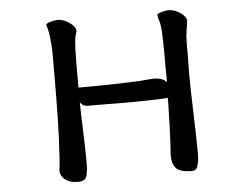

<svg xmlns="http://www.w3.org/2000/svg" viewBox="-51 -735 1103 853"><g transform="rotate(-5 500.0 -308.5)"><path d="M183.6 -654.3Q185.5 -660.2 201.2 -665Q216.8 -669.9 233.4 -670.9Q251 -670.9 265.6 -664.6Q280.3 -658.2 291.5 -649.9Q302.7 -641.6 308.6 -633.3Q314.5 -625 314.5 -620.1Q315.4 -612.3 311 -599.1Q306.6 -585.9 305.7 -576.2Q303.7 -553.7 302.7 -531.7Q301.8 -509.8 301.8 -484.9Q301.8 -460 301.8 -430.2Q301.8 -400.4 301.8 -363.3Q368.2 -363.3 427.7 -364.3Q487.3 -365.2 556.6 -368.2Q564.5 -368.2 576.2 -369.1Q587.9 -370.1 600.1 -371.1Q612.3 -372.1 623 -373Q633.8 -374 639.6 -374Q649.4 -374 667 -370.1Q684.6 -366.2 695.3 -352.5Q695.3 -429.7 694.8 -488.3Q694.3 -546.9 692.4 -585Q690.4 -611.3 685.1 -627.4Q679.7 -643.6 678.7 -654.3Q679.7 -660.2 695.8 -665Q711.9 -669.9 727.5 -670.9Q746.1 -670.9 761.2 -664.6Q776.4 -658.2 787.1 -649.9Q797.9 -641.6 803.2 -632.8Q808.6 -624 808.6 -619.1Q806.6 -599.6 802.2 -574.2Q797.9 -548.8 797.9 -515.6Q797.9 -486.3 797.9 -464.8Q797.9 -443.4 797.4 -426.8Q796.9 -410.2 796.9 -397.5Q796.9 -384.8 796.9 -373Q796.9 -346.7 797.9 -304.2Q798.8 -261.7 800.3 -213.9Q801.8 -166 803.2 -117.7Q804.7 -69.3 804.7 -30.3Q804.7 -4.9 802.2 10.7Q799.8 26.4 795.4 35.2Q791 43.9 785.2 46.9Q779.3 49.8 771.5 49.8Q720.7 49.8 702.1 30.8Q683.6 11.7 683.6 -28.3Q685.5 -50.8 687 -82Q688.5 -113.3 689.9 -147.9Q691.4 -182.6 691.9 -217.8Q692.4 -252.9 693.4 -283.2Q681.6 -282.2 660.6 -281.2Q639.6 -280.3 614.7 -279.8Q589.8 -279.3 563.5 -278.8Q537.1 -278.3 513.7 -278.3Q505.9 -278.3 484.9 -278.3Q463.9 -278.3 437.5 -278.8Q411.1 -279.3 382.8 -279.3Q354.5 -279.3 333 -279.3Q314.5 -279.3 301.8 -297.9Q301.8 -281.2 302.7 -248.5Q303.7 -215.8 305.2 -177.2Q306.6 -138.7 307.6 -99.1Q308.6 -59.6 308.6 -29.3Q308.6 16.6 300.8 35.2Q293 53.7 264.6 53.7Q238.3 53.7 222.2 46.4Q206.1 39.1 197.8 29.3Q189.5 19.5 187 9.8Q184.6 0 185.5 -4.9Q190.4 -37.1 195.3 -148.4Q200.2 -259.8 200.2 -460Q200.2 -489.3 200.2 -517.1Q200.2 -544.9 198.2 -568.4Q196.3 -590.8 194.3 -605Q192.4 -619.1 190.4 -627.9Q188.5 -636.7 186.5 -642.6Q184.6 -648.4 183.6 -654.3Z"/></g></svg>

Font: JasonHandwriting4
Style: Regular
Weight: 400
Version: Version 1.01.21